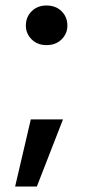

<svg xmlns="http://www.w3.org/2000/svg" viewBox="-20 -555 315 698"><path d="M149 -391Q116 -391 95 -412Q74 -433 74 -462Q74 -493 95 -514Q116 -535 149 -535Q183 -535 204 -514Q225 -493 225 -462Q225 -433 204 -412Q183 -391 149 -391ZM35 123 92 -121H209L114 123Z"/></svg>

Font: DM Sans 10pt SemiBold
Style: Regular
Weight: 600
Version: Version 4.004;gftools[0.9.30]